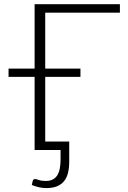

<svg xmlns="http://www.w3.org/2000/svg" viewBox="-20 -728 619 932"><path d="M274 0H148V-355H21.5V-395H148V-707.5H562V-666.5H199.5V-395H370.5V-355H199.5V-41H316V56.5Q316 86.5 310.2 110.5Q304.5 134.5 291.2 151Q278 167.5 256.8 176.2Q235.5 185 204.5 185Q187 185 170.2 181.2Q153.5 177.5 134.5 170L138.5 151.5Q140 144.5 143.8 142.8Q147.5 141 150.5 141Q155 141 168.8 145.8Q182.5 150.5 202 150.5Q222.5 150.5 236.5 143Q250.5 135.5 258.8 121.8Q267 108 270.5 88.8Q274 69.5 274 46Z"/></svg>

Font: Lato Light
Style: Regular
Weight: 300
Designer: Lukasz Dziedzic
Foundry: tyPoland Lukasz Dziedzic
Version: Version 2.007; 2014-02-27